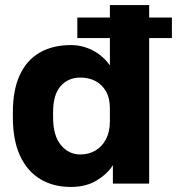

<svg xmlns="http://www.w3.org/2000/svg" viewBox="-20 -720 694 753"><path d="M283.3 -651.3H654.2V-570.8H283.3ZM257.8 13.2Q188.8 13.2 137.6 -17.8Q86.3 -48.8 58.4 -109.6Q30.5 -170.3 30.5 -260V-280Q30.5 -366.2 57.1 -424.7Q83.7 -483.2 134.8 -513.2Q186 -543.2 258.3 -543.2Q303.3 -543.2 343.8 -522.3Q384.3 -501.5 411 -463.3V-700H565V0H422.7V-72.2Q403 -39.7 360.7 -13.2Q318.5 13.2 257.8 13.2ZM295 -114.2Q327.8 -114.2 354.1 -129.5Q380.3 -144.8 395.7 -174.2Q411 -203.5 411 -244.5V-295.3Q411 -335.2 395.3 -362.2Q379.7 -389.2 353.8 -402.5Q328 -415.8 295 -415.8Q247.5 -415.8 217.8 -382.3Q188.2 -348.8 188.2 -280V-260Q188.2 -188.3 218.7 -151.3Q249.2 -114.2 295 -114.2Z"/></svg>

Font: Golos Text
Style: Regular
Weight: 400
Designer: A.Korolkova, Vitaly Kuzmin
Foundry: ParaType Ltd
Version: Version 2.004